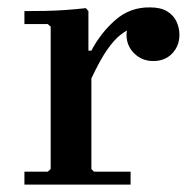

<svg xmlns="http://www.w3.org/2000/svg" viewBox="-20 -499 518 519"><path d="M227 -362Q252 -410 292 -445Q332 -480 386 -479Q414 -479 431.5 -468.5Q449 -458 457 -441Q465 -424 465 -405Q465 -375 445.5 -354.5Q426 -334 394 -334Q364 -334 343 -354.5Q322 -375 322 -405Q322 -419 329.5 -434Q337 -449 344 -456L343 -425Q324 -419 306.5 -405.5Q289 -392 270 -365Q251 -338 227 -287ZM227 -42 234 -35H333V0H46V-35H109L117 -42V-427L109 -434H46V-469Q72 -469 100.5 -469.5Q129 -470 157.5 -472Q186 -474 212 -477L219 -469V-362H227Z"/></svg>

Font: Brygada 1918 SemiBold
Style: Regular
Weight: 600
Designer: Mateusz Machalski | Borys Kosmynka | Przemek Hoffer
Foundry: NIEPODLEGLA 2018
Version: Version 3.006